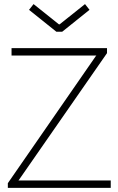

<svg xmlns="http://www.w3.org/2000/svg" viewBox="-20 -913 575 933"><path d="M500 -679.2V-654.8L70.8 -37.1H69.8V-36.1H518.1V0H18.1V-22.9L446.8 -642.1H448.2V-643.1H36.1V-679.2ZM270 -794.9 393.1 -893.1 415 -865.2 282.2 -758.8H253.9L121.1 -865.2L143.1 -893.1L266.1 -794.9Z"/></svg>

Font: RawengulkSans
Style: Regular
Weight: 500
Designer: gluk (gluksza@wp.pl)
Foundry: gluk (gluksza@wp.pl)
Version: Version 0.94